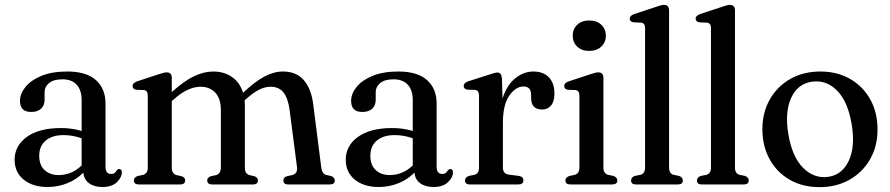

<svg xmlns="http://www.w3.org/2000/svg" viewBox="-20 -757 3654 788"><path d="M40 -101.5Q40 -159 90.2 -195.2Q140.5 -231.5 230.5 -231.5Q254.5 -231.5 275.8 -228.2Q297 -225 315 -219.5V-346Q315 -387.5 294.5 -409.5Q274 -431.5 236.5 -431.5Q200 -431.5 181.5 -416.2Q163 -401 163 -379.5V-347.5Q163 -324 148.5 -310.8Q134 -297.5 108 -297.5Q62 -297.5 62 -343Q62 -372.5 84.5 -400.2Q107 -428 150.2 -445.8Q193.5 -463.5 256 -463.5Q334.5 -463.5 373.8 -428.2Q413 -393 413 -332V-73Q413 -43 436 -43Q445 -43 450.2 -47Q455.5 -51 458.5 -57Q464 -63.5 468.5 -63.5Q480 -63.5 480 -49Q480 -29 459.5 -9.2Q439 10.5 400.5 10.5Q366.5 10.5 345.5 -5Q324.5 -20.5 322 -48.5Q294 -20 255.8 -4.8Q217.5 10.5 175 10.5Q114.5 10.5 77.2 -19.8Q40 -50 40 -101.5ZM141 -118Q141 -79 163.2 -58.8Q185.5 -38.5 220 -38.5Q274.5 -38.5 315 -78V-189.5Q298 -195.5 279.8 -199Q261.5 -202.5 240.5 -202.5Q194 -202.5 167.5 -180Q141 -157.5 141 -118Z M685 -437.5V-379Q735 -424.5 776 -444Q817 -463.5 855 -463.5Q900 -463.5 932.5 -440.8Q965 -418 977.5 -376Q1026 -422 1065 -442.8Q1104 -463.5 1141.5 -463.5Q1196 -463.5 1226.8 -428.2Q1257.5 -393 1265.5 -328.5L1298.5 -70Q1301.5 -44 1319 -39L1339 -34.5Q1354 -28.5 1354 -16.5Q1354 0 1333.5 0H1162.5Q1143 0 1143 -17Q1143 -28 1156.5 -33.5L1179 -38.5Q1202 -44.5 1199 -70.5L1168.5 -306.5Q1162 -354 1143.5 -377.5Q1125 -401 1090 -401Q1068 -401 1043.8 -389Q1019.5 -377 990.5 -351L984 -345Q985 -335 985 -324V-70Q985 -55 989.8 -48Q994.5 -41 1005 -38L1025 -33.5Q1038.5 -28 1038.5 -17Q1038.5 0 1019 0H850.5Q830.5 0 830.5 -17Q830.5 -28 844.5 -33.5L867 -38.5Q886.5 -44 886.5 -71V-305Q886.5 -352.5 863.5 -376.8Q840.5 -401 803 -401Q778 -401 750.5 -388.5Q723 -376 692.5 -348.5L685 -342V-69Q685 -44 704 -38.5L726.5 -33.5Q740 -28 740 -17Q740 0 720 0H550Q529.5 0 529.5 -16.5Q529.5 -28.5 544.5 -34.5L567.5 -39.5Q586.5 -45 586.5 -68.5V-364.5Q586.5 -385 571.5 -387.5L538.5 -388.5Q524 -392 524 -404Q524 -416.5 542.5 -423L627.5 -451Q653 -460 664 -460Q685 -460 685 -437.5Z M1399 -101.5Q1399 -159 1449.2 -195.2Q1499.5 -231.5 1589.5 -231.5Q1613.5 -231.5 1634.8 -228.2Q1656 -225 1674 -219.5V-346Q1674 -387.5 1653.5 -409.5Q1633 -431.5 1595.5 -431.5Q1559 -431.5 1540.5 -416.2Q1522 -401 1522 -379.5V-347.5Q1522 -324 1507.5 -310.8Q1493 -297.5 1467 -297.5Q1421 -297.5 1421 -343Q1421 -372.5 1443.5 -400.2Q1466 -428 1509.2 -445.8Q1552.5 -463.5 1615 -463.5Q1693.5 -463.5 1732.8 -428.2Q1772 -393 1772 -332V-73Q1772 -43 1795 -43Q1804 -43 1809.2 -47Q1814.5 -51 1817.5 -57Q1823 -63.5 1827.5 -63.5Q1839 -63.5 1839 -49Q1839 -29 1818.5 -9.2Q1798 10.5 1759.5 10.5Q1725.5 10.5 1704.5 -5Q1683.5 -20.5 1681 -48.5Q1653 -20 1614.8 -4.8Q1576.5 10.5 1534 10.5Q1473.5 10.5 1436.2 -19.8Q1399 -50 1399 -101.5ZM1500 -118Q1500 -79 1522.2 -58.8Q1544.5 -38.5 1579 -38.5Q1633.5 -38.5 1674 -78V-189.5Q1657 -195.5 1638.8 -199Q1620.5 -202.5 1599.5 -202.5Q1553 -202.5 1526.5 -180Q1500 -157.5 1500 -118Z M2040 -435.5 2042.5 -353Q2060 -407.5 2094.5 -435.5Q2129 -463.5 2168.5 -463.5Q2209.5 -463.5 2232.5 -439.8Q2255.5 -416 2255.5 -373.5Q2255.5 -340.5 2241.5 -324Q2227.5 -307.5 2205.5 -307.5Q2160 -307.5 2160 -354L2159.5 -369.5Q2159.5 -402 2128 -402Q2096.5 -402 2070.2 -364.5Q2044 -327 2044 -253V-69.5Q2044 -44 2067 -40.5L2109.5 -35Q2128 -32 2128 -16.5Q2128 0 2107.5 0H1909Q1888.5 0 1888.5 -17Q1888.5 -28.5 1904 -35L1927 -39.5Q1946 -44.5 1946 -68.5V-365Q1946 -385 1930.5 -388L1897.5 -389Q1883 -392.5 1883 -404Q1883 -416.5 1902 -423.5L1987 -450.5Q2013 -459.5 2021 -459.5Q2038 -459.5 2040 -435.5Z M2398 -548Q2368 -548 2349.2 -565.5Q2330.5 -583 2330.5 -610.5Q2330.5 -638 2349.2 -655.5Q2368 -673 2398 -673Q2429 -673 2447.8 -655.5Q2466.5 -638 2466.5 -610.5Q2466.5 -583 2447.5 -565.5Q2428.5 -548 2398 -548ZM2456.5 -437.5V-69Q2456.5 -45 2475.5 -39.5L2497.5 -35Q2513.5 -29 2513.5 -16.5Q2513.5 0 2492.5 0H2321Q2300.5 0 2300.5 -16.5Q2300.5 -28.5 2316 -34.5L2339 -39.5Q2358 -45 2358 -69V-365Q2358 -385 2342.5 -387.5L2310 -388.5Q2295.5 -392 2295.5 -404Q2295.5 -416.5 2314 -423L2399 -451Q2424.5 -460 2435 -460Q2456.5 -460 2456.5 -437.5Z M2726 -714V-69Q2726 -44.5 2745 -39.5L2767 -35Q2782.5 -29 2782.5 -16.5Q2782.5 0 2762 0H2590Q2570 0 2570 -16.5Q2570 -29 2585.5 -35L2608.5 -39.5Q2627.5 -45 2627.5 -69V-641.5Q2627.5 -661.5 2612 -664L2579 -665.5Q2564.5 -668.5 2564.5 -680.5Q2564.5 -693 2583.5 -699.5L2668.5 -727.5Q2694 -737 2704.5 -737Q2726 -737 2726 -714Z M2996.5 -714V-69Q2996.5 -44.5 3015.5 -39.5L3037.5 -35Q3053 -29 3053 -16.5Q3053 0 3032.5 0H2860.5Q2840.5 0 2840.5 -16.5Q2840.5 -29 2856 -35L2879 -39.5Q2898 -45 2898 -69V-641.5Q2898 -661.5 2882.5 -664L2849.5 -665.5Q2835 -668.5 2835 -680.5Q2835 -693 2854 -699.5L2939 -727.5Q2964.5 -737 2975 -737Q2996.5 -737 2996.5 -714Z M3347 -463.5Q3416 -463.5 3469 -433Q3522 -402.5 3551.8 -349Q3581.5 -295.5 3581.5 -225.5Q3581.5 -157 3551.2 -103.8Q3521 -50.5 3467.2 -19.8Q3413.5 11 3343.5 11Q3274 11 3221.2 -19.2Q3168.5 -49.5 3138.8 -103.2Q3109 -157 3109 -227Q3109 -295 3139.2 -348.5Q3169.5 -402 3223.2 -432.8Q3277 -463.5 3347 -463.5ZM3381 -31.5Q3437.5 -40.5 3464 -98.2Q3490.5 -156 3475.5 -246.5Q3460 -340.5 3415.2 -385.5Q3370.5 -430.5 3311 -421.5Q3253 -412.5 3226.8 -354.8Q3200.5 -297 3215.5 -206.5Q3231 -113 3276.5 -67.8Q3322 -22.5 3381 -31.5Z"/></svg>

Font: Fraunces 72pt Soft
Style: Regular
Weight: 400
Version: Version 1.000;[b76b70a41]